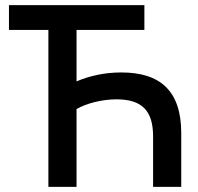

<svg xmlns="http://www.w3.org/2000/svg" viewBox="-20 -730 773 750"><path d="M169 0H279V-304C317 -326 378 -342 435 -342C537 -342 578 -295 578 -197V0H688V-210C688 -375 606 -447 454 -447C389 -447 330 -434 279 -412V-613H544V-710H15V-613H169Z"/></svg>

Font: FIGSv2-sans-serif SemiBold
Style: Regular
Weight: 600
Designer: Matt McInerney, Pablo Impallari, Rodrigo Fuenzalida,Mirko Velimirovic
Foundry: Matt McInerney, Pablo Impallari, Rodrigo Fuenzalida
Version: Version 4.021;hotconv 1.0.109;makeotfexe 2.5.65596